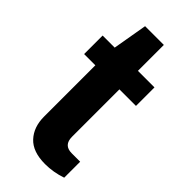

<svg xmlns="http://www.w3.org/2000/svg" viewBox="-221 -724 785 785"><g transform="rotate(45 171.0 -332.0)"><path d="M221.2 12.2Q149.9 12.2 115.5 -24.9Q81.1 -62 81.1 -122.1V-418.9H16.1V-525.9H85.9L111.8 -675.8H220.2V-525.9H315.9V-418.9H220.2V-145Q220.2 -96.2 267.1 -96.2H315.9V-3.9Q268.6 12.2 221.2 12.2Z"/></g></svg>

Font: Archivo
Style: Bold
Weight: 700
Designer: Hector Gatti
Foundry: Omnibus-Type
Version: Version 2.001